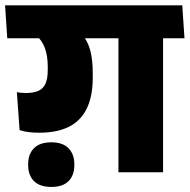

<svg xmlns="http://www.w3.org/2000/svg" viewBox="-44 -664 732 740"><path d="M617.5 -516.5 608.5 -643.5H-24.5L-16 -516.5ZM92 -531.5Q117.5 -509.5 128.8 -479.2Q140 -449 140 -407.5V-393.5Q140 -360 131 -340.8Q122 -321.5 103.2 -313.5Q84.5 -305.5 55 -305.5Q46 -305.5 37.2 -306.5Q28.5 -307.5 21 -308.5L31.5 -162.5Q48 -157 67.2 -154.8Q86.5 -152.5 107.5 -152.5Q175.5 -152.5 221.2 -175.2Q267 -198 290.2 -245.2Q313.5 -292.5 313.5 -366V-381.5Q313.5 -433.5 303.8 -470Q294 -506.5 272 -531.5ZM584.5 -559.5H412.5V0H584.5ZM388.5 -516.5H667L658.5 -643.5H380ZM154 56.5Q198 56.5 220.2 34Q242.5 11.5 242.5 -27.5Q242.5 -28 242.5 -29Q242.5 -30 242.5 -31Q242.5 -69.5 220.2 -92.5Q198 -115.5 154 -115.5Q109.5 -115.5 87 -92.8Q64.5 -70 64.5 -31Q64.5 -30.5 64.5 -29.2Q64.5 -28 64.5 -27.5Q64.5 11.5 87 34Q109.5 56.5 154 56.5Z"/></svg>

Font: Anek Devanagari ExtraBold
Style: Regular
Weight: 800
Designer: Kailash Malviya (Devanagari) & Yesha Goshar (Latin)
Foundry: Ek Type
Version: Version 1.003